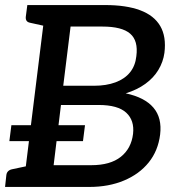

<svg xmlns="http://www.w3.org/2000/svg" viewBox="-20 -739 688 759"><path d="M17 -181 25 -244H316L308 -181ZM72 0 161 -719H396Q479 -719 534 -698.5Q589 -678 613.5 -636Q638 -594 630 -530Q625 -494 606 -462.5Q587 -431 554.5 -407.5Q522 -384 477 -370Q552 -354 586.5 -313.5Q621 -273 613 -207Q605 -143 568 -97Q531 -51 470.5 -25.5Q410 0 333 0ZM192 -86H341Q416 -86 457.5 -119Q499 -152 506 -210Q512 -263 479 -293.5Q446 -324 370 -324H221ZM230 -400H352Q400 -400 436.5 -413.5Q473 -427 494 -453Q515 -479 519 -517Q527 -578 494.5 -606Q462 -634 385 -634H259ZM0 0 5 -46Q6 -56 12 -62Q18 -68 28 -70L99 -85L101 0ZM189 -719 167 -634 99 -649Q89 -651 85 -657Q81 -663 82 -673L88 -719Z"/></svg>

Font: Aleo Medium
Style: Italic
Weight: 500
Italic angle: -7°
Designer: Alessio Laiso
Foundry: Alessio Laiso
Version: Version 2.001;gftools[0.9.29]